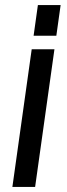

<svg xmlns="http://www.w3.org/2000/svg" viewBox="-20 -740 264 760"><path d="M29 0 105.5 -545H195.5L119 0ZM113 -598.5 130 -720H220L203 -598.5Z"/></svg>

Font: Mohave Light Medium
Style: Italic
Weight: 500
Italic angle: -8°
Version: Version 2.003